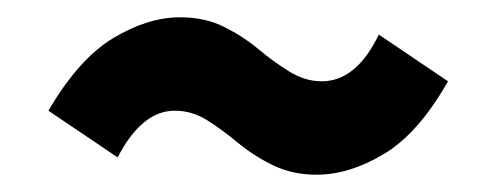

<svg xmlns="http://www.w3.org/2000/svg" viewBox="-20 -442 560 222"><path d="M346 -240Q318 -240 295.5 -251Q273 -262 255 -277Q237 -292 219.5 -303Q202 -314 182 -314Q163 -314 146.5 -300.5Q130 -287 116 -260L36 -314Q71 -374 111 -398Q151 -422 188 -422Q217 -422 239 -411Q261 -400 279 -385Q297 -370 315 -359Q333 -348 352 -348Q372 -348 388.5 -361.5Q405 -375 418 -402L498 -348Q464 -288 424 -264Q384 -240 346 -240Z"/></svg>

Font: Source Sans 3 ExtraLight Black
Style: Italic
Weight: 900
Italic angle: -11°
Version: Version 3.052;hotconv 1.1.0;makeotfexe 2.6.0